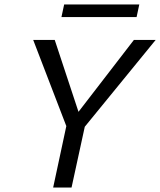

<svg xmlns="http://www.w3.org/2000/svg" viewBox="-20 -836 714 856"><path d="M336 -244 298 -296 577 -658H674ZM217 0 280 -294H363L299 0ZM286 -247 128 -658H224L344 -295ZM254 -760 266 -816H601L589 -760Z"/></svg>

Font: Ysabeau Infant Medium
Style: Italic
Weight: 500
Italic angle: -12°
Designer: Christian Thalmann (Catharsis Fonts)
Version: Version 2.001;gftools[0.9.30]; featfreeze: ss01,ss02,lnum